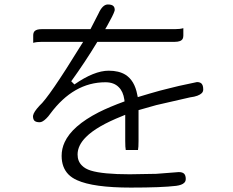

<svg xmlns="http://www.w3.org/2000/svg" viewBox="-20 -790 1040 858"><path d="M596.7 -119.6Q599.1 -130.9 599.1 -160.2V-297.9L678.2 -320.3L829.6 -355Q849.1 -357.4 862.1 -362.3Q875 -367.2 881.6 -373.8Q888.2 -380.4 888.2 -390.6Q888.2 -413.6 876 -419.9Q870.1 -423.3 860.4 -423.3Q801.3 -411.1 779.5 -406Q757.8 -400.9 736.8 -395.5Q715.8 -390.1 694.3 -384.8Q651.4 -373 595.7 -356L593.3 -367.2Q581.5 -430.2 540.5 -456.1Q511.2 -474.1 465.8 -474.1Q400.9 -474.1 312.5 -412.6L298.3 -426.8Q360.4 -512.7 415 -603H760.7Q789.1 -603 796.4 -616.7Q799.3 -622.6 799.3 -631.3V-664.1Q784.2 -659.7 760.7 -659.7H450.2L459 -674.8Q486.3 -723.1 491.7 -740.7Q492.7 -744.1 492.7 -745.1Q492.7 -757.3 486.8 -762.7Q480 -770 461.9 -770Q438.5 -770 420.4 -730L384.3 -659.7H166Q143.6 -659.7 134.8 -650.9Q128.4 -644.5 128.4 -631.3V-598.6Q143.6 -603 166 -603H351.6L341.8 -587.4Q198.2 -354 156.7 -317.9Q130.4 -289.6 127.9 -273.9Q127.4 -272.5 127.4 -271.5Q127.4 -257.3 133.8 -250.5Q141.1 -243.7 157.2 -243.7Q169.9 -243.7 187 -260.7Q195.8 -269 204.6 -281.7Q309.1 -422.4 451.2 -422.4Q489.3 -422.4 510.7 -400.4Q530.3 -381.3 535.6 -345.2L536.6 -336.9Q468.3 -312 420.9 -288.1Q302.7 -227.5 269 -154.8Q255.4 -125.5 255.4 -93.8Q255.4 -41.5 286.1 -10.3Q301.3 4.9 324.2 15.1Q397 48.3 564.5 48.3Q702.6 48.3 767.1 40.5Q793 37.1 803.2 26.9Q810.1 20.5 810.1 9.8Q810.1 -6.3 802.7 -13.7Q795.4 -21 778.8 -21L678.2 -13.2L559.6 -11.2Q439 -11.2 385.7 -27.8Q360.4 -35.6 346.2 -50.3Q326.7 -69.3 326.7 -99.6Q326.7 -140.1 364.3 -177.7Q412.6 -226.1 525.4 -271L539.6 -276.9V-160.2Q539.6 -130.9 542 -119.6Z"/></svg>

Font: YuPearl-ExtraLight
Style: ExtraLight
Weight: 200
Designer: Max Yao
Foundry: Max-Everyday
Version: Version 1.011; ttfautohint (v1.8.3)